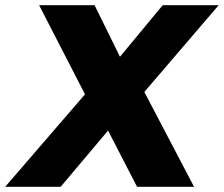

<svg xmlns="http://www.w3.org/2000/svg" viewBox="-62 -721 864 741"><path d="M782 -701 495 -366 687 0H467L355 -217L172 0H-42L266 -357L89 -701H303L401 -502L566 -701Z"/></svg>

Font: Gontserrat
Style: Bold Italic
Weight: 700
Italic angle: -11.3°
Designer: Julieta Ulanovsky
Foundry: Julieta Ulanovsky
Version: Version 6.001